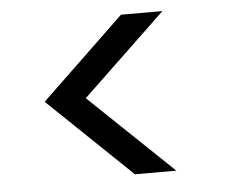

<svg xmlns="http://www.w3.org/2000/svg" viewBox="-41 -639 644 549"><g transform="rotate(-5 281.5 -365.0)"><path d="M444 -136 204 -365 444 -594H325L86 -365L325 -136Z"/></g></svg>

Font: Malmofest
Style: Regular
Weight: 400
Designer: Jonny Pinhorn (Poppins), Kolossal
Version: Version 1.004;Glyphs 3.1.2 (3151)